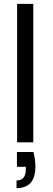

<svg xmlns="http://www.w3.org/2000/svg" viewBox="-20 -740 278 998"><path d="M69 0V-720H153V0ZM66 238V198Q114 198 114 141V127H68V50H154Q164 91 164 124Q164 184 138.5 211Q113 238 66 238Z"/></svg>

Font: DeepMind Sans
Style: Regular
Weight: 400
Designer: Jonny Pinhorn / Modifications: Colophon Foundry
Foundry: Colophon Foundry
Version: Version 1.002; ttfautohint (v1.8.2)